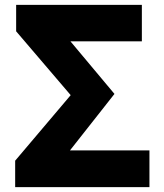

<svg xmlns="http://www.w3.org/2000/svg" viewBox="-20 -765 670 785"><path d="M42 -108 269 -376 46 -637V-745H560V-596H268L448 -381L266 -150H591V0H42Z"/></svg>

Font: Merged Yaku Han JP Black
Style: Regular
Weight: 900
Designer: Ryoko NISHIZUKA 西塚涼子 (kana, bopomofo & ideographs); Paul D. Hunt (Latin, Greek & Cyrillic); Sandoll Communications 산돌커뮤니
Foundry: Adobe
Version: Version 2.004